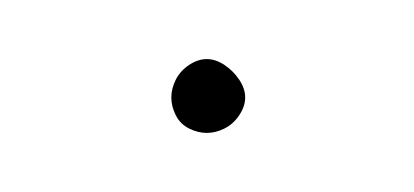

<svg xmlns="http://www.w3.org/2000/svg" viewBox="-20 -73 140 65"><path d="M38 -40Q38 -37 39.5 -34Q41 -31 44 -29.5Q47 -28 50 -28Q53 -28 56 -29.5Q59 -31 61 -34Q63 -37 63 -40Q63 -43 61 -46Q59 -49 56 -51Q53 -53 50 -53Q47 -53 44 -51Q41 -49 39.5 -46Q38 -43 38 -40Z"/></svg>

Font: Linefont Thin
Style: Regular
Weight: 100
Monospace: yes
Version: Version 3.002;gftools[0.9.33]